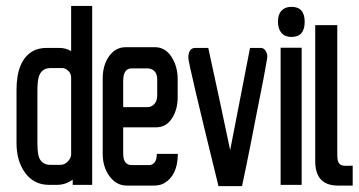

<svg xmlns="http://www.w3.org/2000/svg" viewBox="-20 -636 1229 658"><path d="M140.3 -471.8H183.3Q205 -471.8 223.8 -461V-613.1V-615.6H226.3H293.5H295.9V-613.1V-4.9V-2.5H293.5H231.7H229.2V-4.9V-20.3Q204.5 -2.5 175.4 -2.5H147.7Q96.8 -2.5 66.7 -43Q36.6 -83.5 36.6 -145.8V-327.6Q36.6 -429.3 92.9 -461Q112.6 -471.8 140.3 -471.8ZM219.4 -91.9Q223.3 -97.8 223.8 -105.2V-370.6Q223.8 -383.9 213.9 -393.3Q204.1 -402.7 194.2 -402.7H152.7Q114.6 -402.7 109.7 -356.2Q108.2 -341.4 108.2 -325.1V-143.8Q108.7 -105.7 115.1 -93.4Q126.5 -70.7 152.7 -71.1H186.8Q206.5 -71.1 219.4 -91.9Z M589.4 -108.7V-106.2Q588.9 -70.7 577.3 -46.2Q565.7 -21.7 543 -8.4Q535.6 -4 526.4 -2Q517.3 0 507.4 0H415Q379 0 355.7 -31.6Q332.5 -62.7 332 -106.7V-368.1Q332 -411.6 353.3 -442.7Q375.5 -474.3 411.1 -474.3H510.4Q546.4 -474.3 567.7 -441.2Q588.9 -408.6 588.9 -364.6V-302.9Q588.9 -260.4 569.2 -230.2Q549.4 -199.6 514.3 -199.6H402.2V-109.2Q402.2 -70.2 431.8 -70.2H490.6Q502.5 -70.2 509.9 -79.5Q517.3 -88.9 517.3 -106.2V-108.7H519.8H587ZM485.2 -401.7H431.8Q402.7 -401.7 402.2 -360.7V-268.8H485.2Q498.5 -268.8 508.6 -279.2Q518.8 -289.5 518.8 -309.8V-362.6Q518.8 -383.4 508.9 -392.5Q499 -401.7 485.2 -401.7Z M728.3 0Q625.5 -418 625.5 -437.3Q625.5 -471.3 648.7 -471.8H692.2H694.2V-469.9Q736.7 -275.2 768.8 -121.5Q779.6 -177.4 836.5 -469.9L837 -471.8H838.9H873.5Q886.9 -471.8 893.8 -455Q895.8 -449.6 896.2 -443.7Q896.2 -438.2 892.3 -417.5Q888.8 -396.7 883.2 -367.3Q877.5 -337.9 870.3 -301.6Q863.1 -265.3 855.7 -227.8Q848.3 -190.2 841.2 -153.2Q834 -116.1 823.4 -64.7Q812.7 -13.3 809.8 0L809.3 2H807.3H730.7H728.8Z M978.8 -612.6Q1024.2 -612.6 1024.2 -561Q1024.2 -509.4 978.8 -509.4Q956.5 -509.4 944.7 -523.2Q932.8 -536.6 932.6 -561.3Q932.3 -586 944.7 -599.3Q957 -612.6 978.8 -612.6ZM1013.8 -2.5H1011.4H944.2H941.7V-4.9V-469.9V-472.3H944.2H1011.4H1013.8V-469.9V-4.9Z M1135.9 -103.3Q1135.9 -75.6 1149.7 -70.2Q1156.1 -67.7 1165 -67.7Q1174.4 -67.7 1186.3 -68.2H1188.7V-65.7V-2.5V0H1186.3H1138.3Q1060.3 0 1060.3 -83.5V-547.9V-549.9H1062.7H1133.4H1135.9V-547.9Z"/></svg>

Font: RIT Uroob
Style: 

Weight: 700
Designer: Hussain K H
Foundry: RIT
Version: 2.1.1